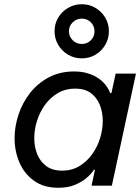

<svg xmlns="http://www.w3.org/2000/svg" viewBox="-20 -878 663 908"><path d="M330 -540Q362 -540 387 -533.5Q412 -527 431 -516.5Q450 -506 464 -493Q478 -480 487 -465.5Q496 -451 501 -438H507L527 -530H623L509 0H413L429 -75H424Q424 -75 414.5 -62Q405 -49 384.5 -32.5Q364 -16 332 -3Q300 10 255 10Q187 10 141 -23Q95 -56 72 -109.5Q49 -163 49 -224Q49 -280 67.5 -336Q86 -392 122 -438Q158 -484 210.5 -512Q263 -540 330 -540ZM335 -459Q290 -459 254 -438Q218 -417 193 -382.5Q168 -348 155 -306.5Q142 -265 142 -224Q142 -184 156 -149Q170 -114 199 -92.5Q228 -71 274 -71Q319 -71 354.5 -92Q390 -113 415 -147.5Q440 -182 453 -223.5Q466 -265 466 -306Q466 -347 452 -382Q438 -417 409.5 -438Q381 -459 335 -459ZM367 -602Q332 -602 302.5 -619Q273 -636 255.5 -665.5Q238 -695 238 -730Q238 -766 255.5 -795Q273 -824 302.5 -841Q332 -858 367 -858Q402 -858 431 -841Q460 -824 477.5 -795Q495 -766 495 -730Q495 -695 477.5 -665.5Q460 -636 431 -619Q402 -602 367 -602ZM367 -670Q392 -670 409.5 -687.5Q427 -705 427 -730Q427 -755 409.5 -772.5Q392 -790 367 -790Q342 -790 324 -772.5Q306 -755 306 -730Q306 -705 324 -687.5Q342 -670 367 -670Z"/></svg>

Font: Be Vietnam Pro Variable Thin
Style: Italic
Weight: 100
Italic angle: -12°
Designer: Lam Bao, Tony Le, Vietanh Nguyen
Foundry: Yellow Type Foundry
Version: Version 1.002